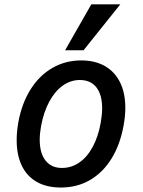

<svg xmlns="http://www.w3.org/2000/svg" viewBox="-20 -830 640 858"><path d="M54.5 -203.5Q54.5 -241.5 62 -284Q77.5 -368.5 116.8 -430.8Q156 -493 214.2 -526.5Q272.5 -560 343 -560Q405 -560 449.2 -534.5Q493.5 -509 516.8 -461.5Q540 -414 540 -348Q540 -311.5 532.5 -270Q517 -184 478.5 -121.5Q440 -59 382.2 -25.5Q324.5 8 252 8Q188.5 8 144.2 -17.2Q100 -42.5 77.2 -90Q54.5 -137.5 54.5 -203.5ZM430 -281Q436.5 -319 436.5 -345.5Q436.5 -406.5 410.8 -439.5Q385 -472.5 336.5 -472.5Q295.5 -472.5 260.2 -447.2Q225 -422 200 -375.5Q175 -329 163.5 -266.5Q157.5 -233.5 157.5 -205.5Q157.5 -145.5 183.5 -112.5Q209.5 -79.5 256.5 -79.5Q299.5 -79.5 334.8 -104Q370 -128.5 394.5 -174Q419 -219.5 430 -281ZM271 -605.5 388 -810.5H517.5L353.5 -605.5Z"/></svg>

Font: JuliaMono MediumItalic
Style: Regular
Weight: 500
Italic angle: -9°
Monospace: yes
Designer: cormullion
Foundry: corm
Version: Version 0.049; ttfautohint (v1.8.4)